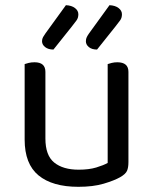

<svg xmlns="http://www.w3.org/2000/svg" viewBox="-20 -707 590 740"><path d="M75 -460Q80 -462 90.5 -464.5Q101 -467 113 -467Q155 -467 155 -430V-173Q155 -108 189 -80.5Q223 -53 283 -53Q323 -53 351 -61.5Q379 -70 395 -79V-460Q400 -462 410.5 -464.5Q421 -467 432 -467Q475 -467 475 -430V-82Q475 -61 469.5 -48.5Q464 -36 443 -24Q420 -11 379.5 1Q339 13 282 13Q182 13 128.5 -31Q75 -75 75 -169ZM234 -687Q256 -686 269 -676Q282 -666 282 -652Q282 -638 275 -628.5Q268 -619 257 -605L186 -516Q166 -516 154 -525.5Q142 -535 142 -548Q142 -557 146 -564Q150 -571 155 -578ZM402 -687Q424 -686 437 -676Q450 -666 450 -652Q450 -638 443 -628.5Q436 -619 425 -605L354 -516Q334 -516 322.5 -525.5Q311 -535 311 -548Q311 -557 314.5 -564Q318 -571 323 -578Z"/></svg>

Font: Baloo Thambi 2
Style: Regular
Weight: 400
Designer: Aadarsh Rajan and Ek Type
Foundry: Ek Type
Version: Version 1.640;hotconv 1.0.111;makeotfexe 2.5.65597; ttfautoh